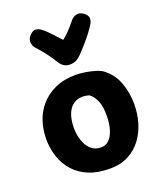

<svg xmlns="http://www.w3.org/2000/svg" viewBox="-158 -970 904 1076"><g transform="rotate(-20 294.0 -431.5)"><path d="M309 -553Q333 -553 365 -548Q397 -543 425.5 -534Q454 -525 469 -512Q517 -475 539 -415Q561 -355 561 -287Q561 -232 546 -179.5Q531 -127 500 -85Q469 -43 422 -18Q375 7 311 7Q238 7 185 -15Q132 -37 97.5 -76Q63 -115 46.5 -165Q30 -215 30 -271Q30 -325 46.5 -375.5Q63 -426 97.5 -465.5Q132 -505 184.5 -529Q237 -553 309 -553ZM197 -276Q197 -239 208 -203.5Q219 -168 243 -145Q267 -122 304 -122Q329 -122 346.5 -136.5Q364 -151 374.5 -174.5Q385 -198 389.5 -225.5Q394 -253 394 -279Q394 -336 379.5 -369Q365 -402 341 -419Q330 -422 321.5 -423.5Q313 -425 303 -425Q274 -425 253 -412Q232 -399 220 -378Q208 -357 202.5 -331Q197 -305 197 -276ZM393 -846Q404 -861 424 -868Q444 -875 467 -860Q489 -845 491.5 -828.5Q494 -812 484 -793Q471 -771 449.5 -743.5Q428 -716 406 -691Q384 -666 369 -651Q352 -634 336.5 -626Q321 -618 300 -618Q279 -618 264.5 -627Q250 -636 239 -653Q227 -674 202.5 -707.5Q178 -741 146 -776Q134 -790 132.5 -810.5Q131 -831 148 -849Q167 -870 184.5 -868Q202 -866 215 -856Q238 -839 263 -811.5Q288 -784 310 -761Q322 -770 336.5 -783.5Q351 -797 365.5 -813.5Q380 -830 393 -846Z"/></g></svg>

Font: Playpen Sans
Style: Bold
Weight: 700
Designer: Laura Meseguer, Veronika Burian, José Scaglione
Foundry: TypeTogether
Version: Version 1.001